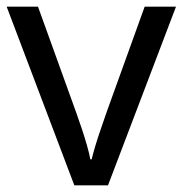

<svg xmlns="http://www.w3.org/2000/svg" viewBox="-20 -556 548 576"><path d="M203 0 0 -536H94L208 -220Q216 -198 225 -171Q234 -144 241 -119.5Q248 -95 251 -78H255Q259 -95 266.5 -120Q274 -145 283.5 -172Q293 -199 300 -220L414 -536H508L304 0Z"/></svg>

Font: Noto Sans Sundanese
Style: Regular
Weight: 400
Designer: Monotype Design Team (Regular), Sérgio L. Martins (other weights)
Foundry: Monotype Imaging Inc.
Version: Version 2.003